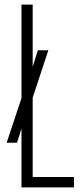

<svg xmlns="http://www.w3.org/2000/svg" viewBox="-20 -820 352 840"><path d="M74 0V-257.5L54.5 -195.5H9L74 -390.5V-800H123V-527.5L145.5 -600H191.5L123 -393V-45.5H303.5V0Z"/></svg>

Font: Big Shoulders Text Thin ExtraLight
Style: Regular
Weight: 250
Version: Version 2.002